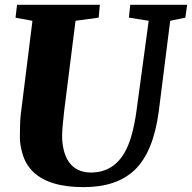

<svg xmlns="http://www.w3.org/2000/svg" viewBox="-20 -767 797 797"><path d="M62.5 -195.8Q62.5 -258.8 65.9 -289.6L114.7 -680.7L44.4 -693.4L50.8 -747.1H394.5L389.6 -693.8L293.5 -680.7L246.1 -304.2Q237.8 -231.9 237.8 -201.7Q237.8 -171.4 244.9 -142.8Q252 -114.3 266.6 -93.8Q297.4 -50.8 357.4 -50.8Q481.4 -50.8 524.9 -201.2Q538.6 -248 546.4 -305.7L597.2 -680.7L515.1 -693.8L520.5 -747.1H756.8L749.5 -693.8L686.5 -680.7L639.2 -306.2Q617.2 -136.7 539.6 -62Q464.8 9.8 327.1 9.8Q183.1 9.8 117.7 -53.7Q87.4 -83.5 75 -123.5Q62.5 -163.6 62.5 -195.8Z"/></svg>

Font: Merriweather
Style: Heavy Italic
Weight: 900
Italic angle: -7°
Designer: Eben Sorkin
Foundry: Eben Sorkin
Version: Version 1.001